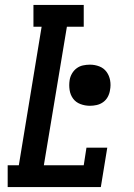

<svg xmlns="http://www.w3.org/2000/svg" viewBox="-20 -755 540 775"><path d="M11 0V-88H56L148 -647H115V-735H318V-647H250L157 -88H318L329 -159H413L387 0ZM343 -328Q323 -328 304.5 -335Q286 -342 275 -357Q264 -372 261 -391.5Q258 -411 261 -431Q263 -445 270.5 -458Q278 -471 289.5 -479.5Q301 -488 315 -491Q329 -494 343 -494Q363 -494 381 -487Q399 -480 410 -465Q421 -450 424.5 -430.5Q428 -411 424 -391Q422 -377 415 -364Q408 -351 396 -342.5Q384 -334 370 -331Q356 -328 343 -328Z"/></svg>

Font: Iosevka Curly Slab SmBdObl
Style: Regular
Weight: 600
Italic angle: -9°
Monospace: yes
Designer: Belleve Invis
Foundry: Belleve Invis
Version: Version 11.0.0; ttfautohint (v1.8.3)